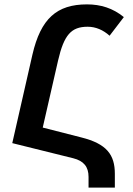

<svg xmlns="http://www.w3.org/2000/svg" viewBox="-20 -744 605 876"><path d="M36 -91 314 -22C362 -10 384 17 384 63V112H504V49C504 -38 467 -88 351 -117L175 -162L245 -468C272 -585 305 -622 380 -622C417 -622 451 -607 480 -581L545 -666C495 -707 439 -724 377 -724C239 -724 166 -659 128 -495Z"/></svg>

Font: Noto Sans Armenian SemiCondensed SemiBold
Style: Regular
Weight: 600
Width: 4
Designer: Monotype Design Team
Foundry: Monotype Imaging Inc.
Version: Version 2.008